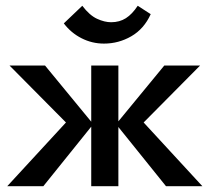

<svg xmlns="http://www.w3.org/2000/svg" viewBox="-20 -645 726 665"><path d="M555 0 382 -215 549 -418H673L446 -189V-255L681 0ZM5 0 240 -255V-189L13 -418H136L303 -215L130 0ZM296 0V-418H390V0ZM340 -494Q299 -494 262.5 -512.5Q226 -531 201 -564L265 -625Q290 -592 316 -580Q342 -568 365 -568Q394 -568 416 -582Q438 -596 457 -625L502 -596Q479 -545 435 -519.5Q391 -494 340 -494Z"/></svg>

Font: Ysabeau Office SemiBold
Style: Regular
Weight: 600
Designer: Christian Thalmann (Catharsis Fonts)
Version: Version 2.001;gftools[0.9.30]; featfreeze: tnum,lnum,ss02